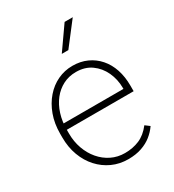

<svg xmlns="http://www.w3.org/2000/svg" viewBox="-183 -853 875 966"><g transform="rotate(-30 254.5 -369.5)"><path d="M276.9 9.8Q227.1 9.8 184.6 -9.5Q142.1 -28.8 110.4 -63.7Q78.6 -98.6 60.8 -146.5Q43 -194.3 43 -251.5V-272.9Q43 -332 60.8 -380.6Q78.6 -429.2 109.4 -464.6Q140.1 -500 180.4 -519Q220.7 -538.1 266.6 -538.1Q313 -538.1 350.6 -521Q388.2 -503.9 415 -473.1Q441.9 -442.4 456.1 -399.9Q470.2 -357.4 470.2 -306.2V-273.4H67.4V-309.1H431.6V-315.4Q431.2 -365.2 411.4 -407.7Q391.6 -450.2 355 -476.3Q318.4 -502.4 266.6 -502.4Q225.1 -502.4 191.2 -484.9Q157.2 -467.3 132.8 -436.3Q108.4 -405.3 95.2 -363.5Q82 -321.8 82 -272.9V-251.5Q82 -204.6 96.7 -163.6Q111.3 -122.6 137.7 -91.6Q164.1 -60.5 199.7 -43Q235.4 -25.4 277.8 -25.4Q323.7 -25.4 361.8 -41.5Q399.9 -57.6 431.2 -98.1L456.5 -79.1Q439 -53.7 414.1 -33.7Q389.2 -13.7 355.2 -2Q321.3 9.8 276.9 9.8ZM251 -616.7 343.8 -749H391.1L289.1 -616.7Z"/></g></svg>

Font: Roboto ExtraLight
Style: Regular
Weight: 250
Designer: Christian Robertson
Foundry: Google
Version: Version 3.009; 2024